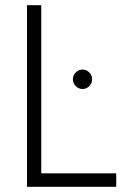

<svg xmlns="http://www.w3.org/2000/svg" viewBox="-20 -720 482 740"><path d="M84 -700H139V-52H428V0H84ZM261 -415Q261 -430 272 -441Q283 -452 298 -452Q313 -452 324 -441Q335 -430 335 -415Q335 -399 324 -388Q313 -377 298 -377Q283 -377 272 -388Q261 -399 261 -415Z"/></svg>

Font: Jost* Light
Style: Regular
Weight: 300
Version: Version 3.7